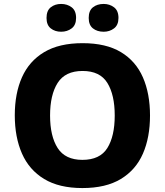

<svg xmlns="http://www.w3.org/2000/svg" viewBox="-20 -944 836 974"><path d="M741 -358Q741 -247 705 -164.5Q669 -82 593 -36Q517 10 398 10Q280 10 204 -36Q128 -82 91.5 -165Q55 -248 55 -359Q55 -470 91.5 -552Q128 -634 204 -679.5Q280 -725 399 -725Q518 -725 593.5 -679.5Q669 -634 705 -551.5Q741 -469 741 -358ZM234 -358Q234 -253 272.5 -193Q311 -133 398 -133Q487 -133 524.5 -193Q562 -253 562 -358Q562 -463 524.5 -523.5Q487 -584 399 -584Q311 -584 272.5 -523.5Q234 -463 234 -358ZM216 -853Q216 -890 237.5 -907Q259 -924 290 -924Q321 -924 343.5 -907Q366 -890 366 -853Q366 -817 343.5 -800Q321 -783 290 -783Q259 -783 237.5 -800Q216 -817 216 -853ZM430 -853Q430 -890 451.5 -907Q473 -924 506 -924Q536 -924 558.5 -907Q581 -890 581 -853Q581 -817 558.5 -800Q536 -783 506 -783Q473 -783 451.5 -800Q430 -817 430 -853Z"/></svg>

Font: Noto Sans Bengali ExtraBold
Style: Regular
Weight: 800
Designer: Jelle Bosma - Monotype Design Team
Foundry: Monotype Imaging Inc.
Version: Version 2.003; ttfautohint (v1.8.4.7-5d5b)